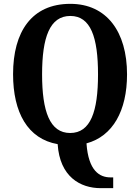

<svg xmlns="http://www.w3.org/2000/svg" viewBox="-20 -745 729 999"><path d="M504 234H569V178H555C499 178 440 145 430 1C567 -36 641 -169 641 -358C641 -580 535 -725 346 -725C145 -725 48 -580 48 -359C48 -160 124 -22 280 5C291 175 398 234 504 234ZM345 -53C239 -53 199 -166 199 -358C199 -551 239 -662 346 -662C452 -662 490 -551 490 -358C490 -166 452 -53 345 -53Z"/></svg>

Font: Noto Serif Georgian Condensed Bold
Style: Regular
Weight: 700
Width: 3
Designer: Monotype Design Team, Akaki Razmadze
Foundry: Google LLC
Version: Version 2.003